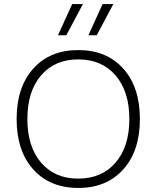

<svg xmlns="http://www.w3.org/2000/svg" viewBox="-20 -917 772 947"><path d="M336 -897H389L307 -743H266ZM486 -897H539L457 -743H416ZM144 -578.5Q226 -670 366 -670Q506 -670 588 -578.5Q670 -487 670 -330Q670 -173 588 -81.5Q506 10 366 10Q226 10 144 -81.5Q62 -173 62 -330Q62 -487 144 -578.5ZM550 -545Q482 -624 366 -624Q250 -624 182.5 -545Q115 -466 115 -330Q115 -194 182.5 -115Q250 -36 366 -36Q482 -36 550 -115Q618 -194 618 -330Q618 -466 550 -545Z"/></svg>

Font: Elaine Sans Light
Style: Regular
Weight: 300
Designer: Wei Huang
Foundry: Wei Huang
Version: Version 2.001;December 24, 2019;FontCreator 12.0.0.2547 64-b